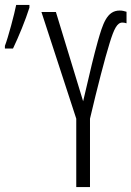

<svg xmlns="http://www.w3.org/2000/svg" viewBox="-48 -763 536 783"><path d="M-28 -565H5C28 -613 56 -681 72 -732V-743H18C11 -707 -15 -609 -28 -576ZM291 -350 180 -714H121L263 -279V0H319V-279C349 -407 380 -526 399 -587C417 -646 430 -671 451 -671C456 -671 462 -670 468 -668V-715C459 -718 450 -720 440 -720C387 -720 371 -664 351 -595C334 -533 323 -488 291 -350Z"/></svg>

Font: Noto Sans Display Condensed Light
Style: Regular
Weight: 300
Width: 3
Designer: Monotype Design Team
Foundry: Monotype Imaging Inc.
Version: Version 1.900